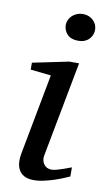

<svg xmlns="http://www.w3.org/2000/svg" viewBox="-83 -738 431 791"><g transform="rotate(10 133.0 -342.5)"><path d="M263.2 -28.8Q257.3 -26.4 241.7 -19.5Q226.1 -12.7 205.1 -5.6Q184.1 1.5 160.9 6.8Q137.7 12.2 117.2 12.2Q91.3 12.2 76.2 3.4Q61 -5.4 53.7 -19.5Q46.4 -33.7 45.4 -51.3Q44.4 -68.8 47.9 -85.9L111.8 -424.8L25.9 -434.1V-462.9L176.8 -494.1H217.8L142.1 -94.2Q140.1 -84 142.3 -74.7Q144.5 -65.4 149.7 -58.3Q154.8 -51.3 162.8 -47.1Q170.9 -43 181.2 -43Q189.9 -43 201.9 -46.1Q213.9 -49.3 225.8 -53.5Q237.8 -57.6 248 -61.5Q258.3 -65.4 263.2 -66.9ZM258.8 -641.1Q258.8 -629.9 254.6 -619.9Q250.5 -609.9 242.9 -602.1Q235.4 -594.2 224.1 -589.6Q212.9 -585 198.2 -585Q167.5 -585 151.9 -601.3Q136.2 -617.7 136.2 -641.1Q136.2 -650.9 140.4 -660.6Q144.5 -670.4 152.6 -678.5Q160.6 -686.5 172.4 -691.7Q184.1 -696.8 199.2 -696.8Q213.4 -696.8 224.4 -691.9Q235.4 -687 243.2 -679.2Q251 -671.4 254.9 -661.4Q258.8 -651.4 258.8 -641.1Z"/></g></svg>

Font: Charis SIL Cyr
Style: Italic
Weight: 400
Italic angle: -11°
Foundry: SIL International
Version: Version 5.000